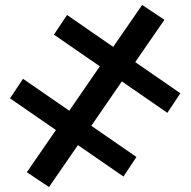

<svg xmlns="http://www.w3.org/2000/svg" viewBox="-20 -748 770 776"><path d="M472.5 -419 349 -239.5 531.5 -113.5 479 -34.5 295 -161.5 178 8 88.5 -52 206 -222.5 20.5 -350.5 73 -429.5 260 -300.5 383.5 -480 198 -608 251 -687.5 437.5 -558.5 554.5 -728 644.5 -668 526.5 -497 709 -371 656.5 -292Z"/></svg>

Font: Lato 2
Style: Regular
Weight: 600
Designer: Lukasz Dziedzic with Adam Twardoch and Botio Nikoltchev
Foundry: tyPoland Lukasz Dziedzic
Version: Version 2.015; 2015-08-06; http://www.latofonts.com/